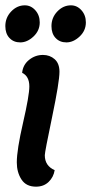

<svg xmlns="http://www.w3.org/2000/svg" viewBox="-23 -690 342 720"><path d="M87 -366Q87 -404 60 -417Q63 -447 86 -465.5Q109 -484 138 -484Q164 -484 182 -468Q200 -452 200 -421Q200 -383 172.5 -251.5Q145 -120 145 -108Q145 -68 182 -52Q178 -26 159.5 -8Q141 10 112 10Q75 10 57.5 -17Q40 -44 40 -81Q40 -128 63.5 -230Q87 -332 87 -366ZM226 -531Q201 -531 185.5 -547.5Q170 -564 170 -592Q170 -624 192 -647Q214 -670 243 -670Q266 -670 282.5 -651.5Q299 -633 299 -606Q299 -575 275.5 -553Q252 -531 226 -531ZM53 -531Q28 -531 12.5 -547.5Q-3 -564 -3 -592Q-3 -624 19 -647Q41 -670 70 -670Q93 -670 109.5 -651.5Q126 -633 126 -606Q126 -575 102.5 -553Q79 -531 53 -531Z"/></svg>

Font: Overlock
Style: Bold Italic
Weight: 700
Designer: Dario Muhafara
Foundry: Dario Manuel Muhafara
Version: Version 1.002